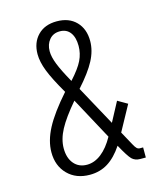

<svg xmlns="http://www.w3.org/2000/svg" viewBox="-107 -774 728 863"><g transform="rotate(-15 257.0 -342.5)"><path d="M63 -132Q63 -69 102 -29.5Q141 10 205 10Q252 10 289 -13Q326 -36 358 -84Q388 -29 402.5 -14.5Q417 0 442 0H467V-47H452Q444 -47 438 -52.5Q432 -58 424 -73L389 -137L453 -254L408 -280L360 -190L259 -375Q313 -435 337 -480.5Q361 -526 361 -571Q361 -627 328 -661Q295 -695 238 -695Q182 -695 149.5 -661.5Q117 -628 117 -574Q117 -539 134 -495Q151 -451 193 -379Q124 -301 93.5 -243Q63 -185 63 -132ZM121 -135Q121 -177 145 -222Q169 -267 223 -330L329 -134Q303 -87 271 -62Q239 -37 204 -37Q166 -37 143.5 -63.5Q121 -90 121 -135ZM173 -573Q173 -605 191 -626.5Q209 -648 240 -648Q271 -648 288 -625.5Q305 -603 305 -563Q305 -528 289.5 -496Q274 -464 233 -419Q201 -476 187 -511.5Q173 -547 173 -573Z"/></g></svg>

Font: Secuela Light
Style: Regular
Weight: 300
Designer: Fernando Haro
Foundry: deFharo
Version: Version 1.708